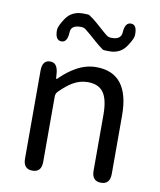

<svg xmlns="http://www.w3.org/2000/svg" viewBox="-89 -876 788 946"><g transform="rotate(10 305.5 -403.0)"><path d="M138 0Q92 0 92 -52V-492Q92 -543 129 -545Q167 -547 172 -496L174 -471Q175 -465 176.5 -465Q178 -465 189 -476Q223 -509 261 -530Q309 -557 360 -557Q526 -557 526 -344V-52Q526 0 481 0Q435 0 435 -52V-332Q435 -408 410.5 -442.5Q386 -477 332 -477Q292 -477 257 -456Q228 -439 194 -405Q183 -394 183 -379V-52Q183 0 138 0ZM410 -645Q381 -645 377 -647Q354 -663 333 -682L300 -711Q281 -727 273 -733Q265 -739 249 -739Q201 -739 200 -703Q198 -651 167 -652Q136 -653 137 -705Q138 -724 164 -763Q193 -806 249 -806Q277 -806 280 -804Q304 -789 325 -770L359 -740Q377 -724 385.5 -718Q394 -712 410 -712Q456 -712 458 -748Q461 -799 492 -798Q522 -797 520 -745Q520 -728 494 -689Q465 -645 410 -645Z"/></g></svg>

Font: Resource Han Rounded CN
Style: Regular
Weight: 400
Designer: Cyano Hao (round all glyphs); Ryoko NISHIZUKA  (kana, bopomofo & ideographs); Paul D. Hunt (Latin, Greek & Cyrillic); Sa
Foundry: Cyano Hao
Version: 0.990